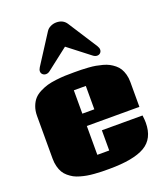

<svg xmlns="http://www.w3.org/2000/svg" viewBox="-176 -1105 1060 1237"><g transform="rotate(-20 354.0 -487.0)"><path d="M36.1 0ZM160.2 -754.4 288.6 -954.1Q299.3 -971.2 318.4 -980.2Q337.4 -989.3 358.4 -989.3Q404.3 -989.3 427.2 -954.1L555.7 -754.4Q564.5 -740.2 564.5 -728.5Q564.5 -715.3 555.7 -706.5Q546.9 -697.8 533.7 -697.8Q519.5 -697.8 505.9 -708.5L357.9 -823.2L210 -708.5Q197.3 -698.7 183.6 -698.7Q169.9 -698.7 160.6 -707.3Q151.4 -715.8 151.4 -729Q151.4 -740.2 160.2 -754.4ZM315.4 -379.4H397.5V-539.6H315.4ZM675.8 -235.8Q679.7 -206.1 679.7 -185.5Q679.7 -76.2 601.8 -30.8Q523.9 14.6 356.9 14.6Q328.1 14.6 306.6 14.2Q285.2 13.7 256.8 11.5Q228.5 9.3 207.5 5.6Q186.5 2 162.4 -4.9Q138.2 -11.7 120.8 -21.2Q103.5 -30.8 86.7 -44.9Q69.8 -59.1 59.3 -76.9Q48.8 -94.7 42.5 -119.1Q36.1 -143.6 36.1 -172.4V-465.3Q36.1 -501 46.9 -529.5Q57.6 -558.1 74.5 -576.9Q91.3 -595.7 118.4 -609.4Q145.5 -623 171.1 -630.4Q196.8 -637.7 231.9 -641.8Q267.1 -646 293.7 -647Q320.3 -647.9 356 -647.9Q383.8 -647.9 404.8 -647.5Q425.8 -647 453.9 -645Q481.9 -643.1 502.7 -639.4Q523.4 -635.7 547.9 -629.2Q572.3 -622.6 589.8 -613.3Q607.4 -604 624.5 -590.1Q641.6 -576.2 652.1 -558.8Q662.6 -541.5 669.2 -517.8Q675.8 -494.1 675.8 -465.8V-294.9H315.4V-97.2H397V-235.8Z"/></g></svg>

Font: Coda
Style: Heavy
Weight: 800
Version: Version 2.000; ttfautohint (v0.8) -r 50 -G 200 -x